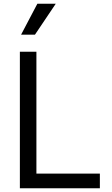

<svg xmlns="http://www.w3.org/2000/svg" viewBox="-20 -1003 598 1023"><path d="M166.2 -818.2 277 -983H179L92.3 -818.2ZM512.1 0V-78.1H174V-727.3H85.9V0Z"/></svg>

Font: Riot Sans 2.0
Style: Regular
Weight: 400
Designer: Rasmus Andersson
Foundry: rsms
Version: Version 3.006;hotconv 1.0.109;makeotfexe 2.5.65596